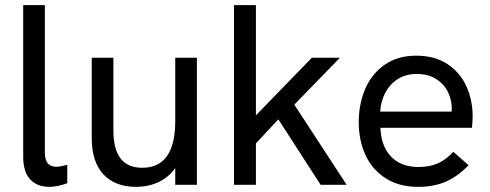

<svg xmlns="http://www.w3.org/2000/svg" viewBox="-20 -717 1903 745"><path d="M70 -109V-697H154V-125Q154 -70 198 -70Q215.5 -70 241 -78V-6Q224 0.5 205.2 4.2Q186.5 8 171 8Q124 8 97 -21.2Q70 -50.5 70 -109Z M336 -181V-493H420V-211Q420 -137.5 448 -101.8Q476 -66 532 -66Q660 -66 660 -248V-493H744V0H660V-65Q635 -29.5 595.8 -10.8Q556.5 8 508 8Q426.5 8 381.2 -40.5Q336 -89 336 -181Z M1060 -254 973 -160.5V0H888V-697H973V-269.5L1190 -493H1299L1122 -311L1325 0H1224Z M1372 -243Q1372 -313.5 1397.2 -372.2Q1422.5 -431 1473 -466Q1523.5 -501 1595 -501Q1667.5 -501 1716.8 -468Q1766 -435 1790 -381.5Q1814 -328 1814 -265Q1814 -257.5 1813.2 -244Q1812.5 -230.5 1811 -221H1456Q1459 -149 1497.8 -109Q1536.5 -69 1604 -69Q1646.5 -69 1678.5 -83Q1710.5 -97 1739 -128L1798 -76Q1756.5 -32.5 1710 -12.2Q1663.5 8 1603 8Q1528 8 1476 -25.5Q1424 -59 1398 -115.8Q1372 -172.5 1372 -243ZM1732.5 -284 1733 -296Q1733 -330 1717.8 -360.8Q1702.5 -391.5 1671.8 -410.8Q1641 -430 1597 -430Q1555 -430 1524 -410.5Q1493 -391 1475.5 -358Q1458 -325 1455 -284Z"/></svg>

Font: HK Grotesk
Style: Regular
Weight: 400
Designer: Alfredo Marco Pradil
Foundry: Hanken Design Co.
Version: Version 3.001